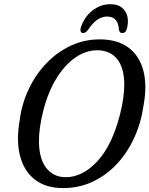

<svg xmlns="http://www.w3.org/2000/svg" viewBox="-20 -902 727 934"><path d="M465 -710.5Q550.5 -710.5 604.2 -671Q658 -631.5 677.2 -559Q696.5 -486.5 678 -387.5Q666 -303.5 632.5 -230.8Q599 -158 547.5 -103.2Q496 -48.5 430 -17.8Q364 13 286.5 13Q205 13 151.8 -26.8Q98.5 -66.5 78.2 -141Q58 -215.5 76 -319Q86.5 -399 120.5 -470Q154.5 -541 206.5 -595Q258.5 -649 324.5 -679.8Q390.5 -710.5 465 -710.5ZM299.5 -40Q381.5 -40 453.5 -117.5Q525.5 -195 564 -346Q574.5 -388 579.5 -424Q584.5 -460 584.5 -490Q584.5 -572 549.8 -614.8Q515 -657.5 452.5 -657.5Q398 -657.5 346.5 -622Q295 -586.5 254 -519.8Q213 -453 189.5 -359.5Q168.5 -274.5 169.5 -210.5Q171 -127 206.2 -83.5Q241.5 -40 299.5 -40ZM500.5 -821.5Q450.5 -821.5 408.5 -757Q395.5 -741 384.5 -741Q376 -741 372.8 -748.5Q369.5 -756 373.5 -769Q390 -819.5 429.5 -850.5Q469 -881.5 517 -881.5Q565 -881.5 587.2 -850Q609.5 -818.5 598.5 -767.5Q593.5 -741 574 -741Q562.5 -741 558.5 -757Q555.5 -821.5 500.5 -821.5Z"/></svg>

Font: Fraunces 144pt SuperSoft
Style: Italic
Weight: 400
Italic angle: -16°
Version: Version 1.000;[b76b70a41]